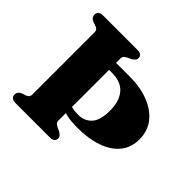

<svg xmlns="http://www.w3.org/2000/svg" viewBox="-165 -892 1085 1085"><g transform="rotate(45 377.0 -350.0)"><path d="M243.5 -506.5V-562.5H434Q519.5 -562.5 585 -537Q650.5 -511.5 687.8 -464.2Q725 -417 725 -350.5Q725 -285.5 688.8 -240.5Q652.5 -195.5 586 -172Q519.5 -148.5 429 -148.5Q385 -148.5 353.5 -154.2Q322 -160 296.2 -170.8Q270.5 -181.5 243.5 -197L251 -244.5Q270.5 -232.5 289.2 -223.2Q308 -214 330.2 -208.8Q352.5 -203.5 382 -203.5Q431 -203.5 461.8 -236.8Q492.5 -270 492.5 -349Q492.5 -422.5 457 -464.5Q421.5 -506.5 349.5 -506.5ZM325.5 -102.5Q325.5 -88.5 332.8 -82.5Q340 -76.5 350 -71L372 -61Q383 -54 389.8 -47Q396.5 -40 396.5 -28Q396.5 -15.5 387 -7.8Q377.5 0 357.5 0H85Q65 0 55.5 -8.2Q46 -16.5 46 -30.5Q46 -53 70.5 -64L92.5 -71Q104 -75 110.8 -81.8Q117.5 -88.5 117.5 -102.5V-597.5Q117.5 -611.5 110.8 -618.2Q104 -625 92.5 -629L70.5 -636Q46 -647 46 -669.5Q46 -684 55.5 -692Q65 -700 85 -700H357.5Q377.5 -700 387 -692.5Q396.5 -685 396.5 -672Q396.5 -660 389.8 -653.2Q383 -646.5 372 -639L350 -629Q340 -623.5 332.8 -617.5Q325.5 -611.5 325.5 -597.5Z"/></g></svg>

Font: Fraunces ExtraBold
Style: Regular
Weight: 800
Version: Version 1.000;[b76b70a41]